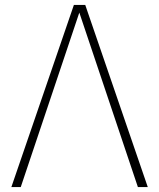

<svg xmlns="http://www.w3.org/2000/svg" viewBox="-20 -757 644 777"><path d="M325 -737H279L26 0H64L301 -706L538 0H578Z"/></svg>

Font: Glow Sans SC Normal ExtraLight
Style: Regular
Weight: 200
Designer: Ryoko NISHIZUKA (kana, bopomofo & ideographs); Paul D. Hunt (Latin, Greek & Cyrillic); Sandoll Communications, Soo-young
Version: Version 0.93